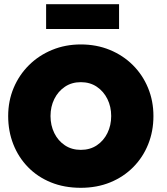

<svg xmlns="http://www.w3.org/2000/svg" viewBox="-20 -884 796 916"><path d="M221 -330.5Q221 -286 239 -249.2Q257 -212.5 289.5 -190.8Q322 -169 365.5 -169Q409.5 -169 442 -190.8Q474.5 -212.5 492.5 -249.2Q510.5 -286 510.5 -330.5Q510.5 -375 492.5 -411.5Q474.5 -448 442 -470Q409.5 -492 365.5 -492Q322 -492 289.5 -470Q257 -448 239 -411.5Q221 -375 221 -330.5ZM19 -330.5Q19 -402.5 45.2 -464.8Q71.5 -527 118.5 -573.5Q165.5 -620 228.8 -646Q292 -672 365.5 -672Q440.5 -672 503.8 -646Q567 -620 613.8 -573.5Q660.5 -527 686.2 -464.8Q712 -402.5 712 -330.5Q712 -258 687 -195.8Q662 -133.5 615.8 -86.8Q569.5 -40 506 -14Q442.5 12 365.5 12Q286.5 12 222.8 -14Q159 -40 113.5 -86.8Q68 -133.5 43.5 -195.8Q19 -258 19 -330.5ZM200 -745.5V-864H548V-745.5Z"/></svg>

Font: League Spartan Thin Black
Style: Regular
Weight: 900
Version: Version 2.002